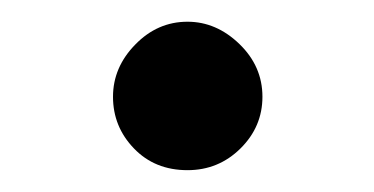

<svg xmlns="http://www.w3.org/2000/svg" viewBox="-20 -346 341 175"><path d="M150.9 -190.9Q121.1 -190.9 102.1 -210.7Q83 -230.5 83 -257.8Q83 -284.7 103.3 -305.4Q123.5 -326.2 150.9 -326.2Q177.2 -326.2 198.2 -305.9Q219.2 -285.6 219.2 -257.8Q219.2 -230.5 199.2 -210.7Q179.2 -190.9 150.9 -190.9Z"/></svg>

Font: Linux Libertine G
Style: Semibold
Weight: 600
Designer: Philipp H. Poll
Foundry: Philipp H. Poll
Version: Version 5.1.1